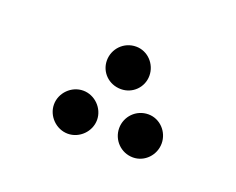

<svg xmlns="http://www.w3.org/2000/svg" viewBox="-46 -252 381 310"><g transform="rotate(20 144.5 -97.0)"><path d="M145 -109C165 -109 181 -125 181 -145C181 -165 165 -182 145 -182C124 -182 108 -165 108 -145C108 -125 124 -109 145 -109ZM89 -12C109 -12 126 -29 126 -49C126 -69 109 -86 89 -86C69 -86 52 -69 52 -49C52 -29 69 -12 89 -12ZM201 -12C221 -12 237 -29 237 -49C237 -69 221 -86 201 -86C180 -86 164 -69 164 -49C164 -29 180 -12 201 -12Z"/></g></svg>

Font: Noto Sans Arabic ExtCond Light
Style: Regular
Weight: 300
Width: 2
Designer: Monotype Design Team, Nadine Chahine, Nizar Qandah and Khaled Hosny
Foundry: Monotype Imaging Inc.
Version: Version 2.012